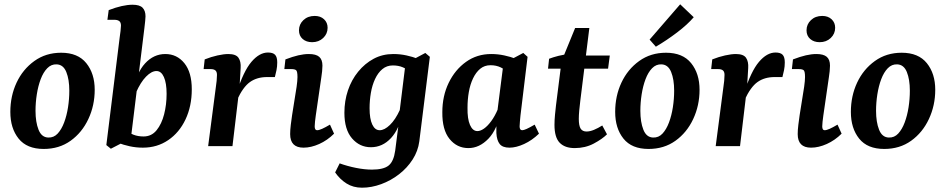

<svg xmlns="http://www.w3.org/2000/svg" viewBox="-20 -679 4392 892"><path d="M183 13Q105 13 66.5 -35Q28 -83 28 -159Q28 -233 57 -295Q86 -357 139.5 -395.5Q193 -434 264 -434Q342 -434 381 -385.5Q420 -337 420 -262Q420 -189 390.5 -126Q361 -63 308 -25Q255 13 183 13ZM204 -40Q230 -39 248 -58.5Q266 -78 278 -110Q290 -142 296 -180.5Q302 -219 302 -258Q302 -310 288 -344.5Q274 -379 243 -380Q218 -381 199.5 -362Q181 -343 169 -311Q157 -279 151 -240.5Q145 -202 145 -164Q145 -112 159 -76.5Q173 -41 204 -40Z M644 7Q612 7 582.5 0.5Q553 -6 530 -15L560 -74Q580 -61 600.5 -53Q621 -45 647 -45Q684 -45 707.5 -74Q731 -103 742.5 -148Q754 -193 754 -243Q754 -293 741.5 -321Q729 -349 707 -349Q684 -349 658.5 -323Q633 -297 612 -249L598 -256Q614 -341 654 -384.5Q694 -428 748 -428Q802 -428 836.5 -385.5Q871 -343 871 -264Q871 -186 842 -124.5Q813 -63 761.5 -28Q710 7 644 7ZM495 12 474 -5 536 -505Q538 -518 540 -535Q542 -552 542 -560Q542 -575 534 -581Q526 -587 512 -587H479L485 -632Q550 -657 596 -657Q629 -657 642.5 -643Q656 -629 656 -603Q656 -595 654.5 -581.5Q653 -568 651 -550L588 -36Z M947 0 983 -276Q985 -287 986.5 -303.5Q988 -320 988 -331Q988 -346 980.5 -352Q973 -358 959 -358H926L931 -403Q961 -415 990.5 -421.5Q1020 -428 1041 -428Q1076 -428 1088 -410.5Q1100 -393 1098 -363L1093 -277L1060 0ZM1079 -247Q1111 -348 1148 -391.5Q1185 -435 1225 -435Q1248 -435 1258 -424.5Q1268 -414 1268 -389Q1268 -370 1264.5 -353Q1261 -336 1257 -321H1221Q1174 -321 1141.5 -298Q1109 -275 1081 -214Z M1390 7Q1328 7 1328 -56Q1328 -75 1331 -99.5Q1334 -124 1337 -144L1358 -276Q1360 -292 1361 -301.5Q1362 -311 1362 -321Q1362 -348 1355.5 -353Q1349 -358 1334 -358H1301L1306 -403Q1340 -416 1366 -422Q1392 -428 1415 -428Q1448 -428 1463 -415Q1478 -402 1478 -374Q1478 -363 1476.5 -348Q1475 -333 1473 -321L1447 -142Q1445 -128 1443.5 -114Q1442 -100 1442 -92Q1442 -74 1453 -74Q1462 -74 1476.5 -80.5Q1491 -87 1513 -100L1532 -58Q1501 -27 1463 -10Q1425 7 1390 7ZM1430 -483Q1403 -483 1386 -498Q1369 -513 1369 -538Q1369 -566 1389.5 -585.5Q1410 -605 1442 -605Q1469 -605 1485.5 -589.5Q1502 -574 1502 -550Q1502 -522 1481.5 -502.5Q1461 -483 1430 -483Z M1662 193Q1621 193 1590 173.5Q1559 154 1537 122L1558 80Q1594 93 1634 101Q1674 109 1708 109Q1762 109 1785.5 90Q1809 71 1816 21L1833 -112L1834 -141L1864 -384L1956 -433L1977 -415L1928 -22Q1922 23 1897 62Q1872 101 1834 130.5Q1796 160 1751 176.5Q1706 193 1662 193ZM1703 5Q1651 5 1615.5 -36Q1580 -77 1580 -155Q1580 -210 1596.5 -259Q1613 -308 1644 -346Q1675 -384 1716 -406Q1757 -428 1807 -428Q1839 -428 1868.5 -421.5Q1898 -415 1921 -406L1891 -343Q1871 -358 1851 -366.5Q1831 -375 1805 -375Q1777 -375 1756.5 -358Q1736 -341 1722.5 -312Q1709 -283 1703 -247.5Q1697 -212 1697 -176Q1697 -127 1709.5 -100.5Q1722 -74 1744 -74Q1766 -74 1791.5 -98.5Q1817 -123 1838 -169L1852 -162Q1836 -80 1796.5 -37.5Q1757 5 1703 5Z M2156 9Q2103 9 2068.5 -33.5Q2034 -76 2035 -158Q2035 -233 2064.5 -294Q2094 -355 2145 -391.5Q2196 -428 2262 -428Q2293 -428 2323 -421.5Q2353 -415 2376 -406L2345 -337Q2327 -356 2306 -366Q2285 -376 2259 -376Q2231 -376 2211 -359.5Q2191 -343 2177.5 -314.5Q2164 -286 2158 -251Q2152 -216 2152 -179Q2151 -127 2163.5 -98.5Q2176 -70 2198 -70Q2212 -70 2228.5 -81.5Q2245 -93 2262 -116Q2279 -139 2293 -172L2307 -165Q2291 -78 2249 -34.5Q2207 9 2156 9ZM2347 7Q2315 7 2301.5 -10Q2288 -27 2286 -61Q2286 -73 2286 -93.5Q2286 -114 2287 -133L2319 -384L2411 -433L2431 -415L2398 -142Q2397 -130 2395.5 -115.5Q2394 -101 2394 -92Q2394 -74 2406 -74Q2413 -74 2426.5 -80Q2440 -86 2464 -100L2484 -58Q2452 -27 2415 -10Q2378 7 2347 7Z M2650 9Q2604 9 2580 -16Q2556 -41 2556 -99Q2556 -121 2558.5 -146.5Q2561 -172 2563 -189L2589 -395L2652 -549H2718L2676 -211Q2673 -188 2671 -165.5Q2669 -143 2669 -127Q2669 -95 2677.5 -81.5Q2686 -68 2705 -68Q2721 -68 2740 -76Q2759 -84 2778 -96L2800 -55Q2778 -33 2738.5 -12Q2699 9 2650 9ZM2526 -360 2531 -406Q2549 -413 2574.5 -419.5Q2600 -426 2627 -428L2665 -421H2813L2805 -360Z M2993 13Q2915 13 2876.5 -35Q2838 -83 2838 -159Q2838 -233 2867 -295Q2896 -357 2949.5 -395.5Q3003 -434 3074 -434Q3152 -434 3191 -385.5Q3230 -337 3230 -262Q3230 -189 3200.5 -126Q3171 -63 3118 -25Q3065 13 2993 13ZM3014 -40Q3040 -39 3058 -58.5Q3076 -78 3088 -110Q3100 -142 3106 -180.5Q3112 -219 3112 -258Q3112 -310 3098 -344.5Q3084 -379 3053 -380Q3028 -381 3009.5 -362Q2991 -343 2979 -311Q2967 -279 2961 -240.5Q2955 -202 2955 -164Q2955 -112 2969 -76.5Q2983 -41 3014 -40ZM2998 -495 3140 -659 3203 -599Q3174 -565 3126 -528.5Q3078 -492 3027 -462Z M3305 0 3341 -276Q3343 -287 3344.5 -303.5Q3346 -320 3346 -331Q3346 -346 3338.5 -352Q3331 -358 3317 -358H3284L3289 -403Q3319 -415 3348.5 -421.5Q3378 -428 3399 -428Q3434 -428 3446 -410.5Q3458 -393 3456 -363L3451 -277L3418 0ZM3437 -247Q3469 -348 3506 -391.5Q3543 -435 3583 -435Q3606 -435 3616 -424.5Q3626 -414 3626 -389Q3626 -370 3622.5 -353Q3619 -336 3615 -321H3579Q3532 -321 3499.5 -298Q3467 -275 3439 -214Z M3748 7Q3686 7 3686 -56Q3686 -75 3689 -99.5Q3692 -124 3695 -144L3716 -276Q3718 -292 3719 -301.5Q3720 -311 3720 -321Q3720 -348 3713.5 -353Q3707 -358 3692 -358H3659L3664 -403Q3698 -416 3724 -422Q3750 -428 3773 -428Q3806 -428 3821 -415Q3836 -402 3836 -374Q3836 -363 3834.5 -348Q3833 -333 3831 -321L3805 -142Q3803 -128 3801.5 -114Q3800 -100 3800 -92Q3800 -74 3811 -74Q3820 -74 3834.5 -80.5Q3849 -87 3871 -100L3890 -58Q3859 -27 3821 -10Q3783 7 3748 7ZM3788 -483Q3761 -483 3744 -498Q3727 -513 3727 -538Q3727 -566 3747.5 -585.5Q3768 -605 3800 -605Q3827 -605 3843.5 -589.5Q3860 -574 3860 -550Q3860 -522 3839.5 -502.5Q3819 -483 3788 -483Z M4088 13Q4010 13 3971.5 -35Q3933 -83 3933 -159Q3933 -233 3962 -295Q3991 -357 4044.5 -395.5Q4098 -434 4169 -434Q4247 -434 4286 -385.5Q4325 -337 4325 -262Q4325 -189 4295.5 -126Q4266 -63 4213 -25Q4160 13 4088 13ZM4109 -40Q4135 -39 4153 -58.5Q4171 -78 4183 -110Q4195 -142 4201 -180.5Q4207 -219 4207 -258Q4207 -310 4193 -344.5Q4179 -379 4148 -380Q4123 -381 4104.5 -362Q4086 -343 4074 -311Q4062 -279 4056 -240.5Q4050 -202 4050 -164Q4050 -112 4064 -76.5Q4078 -41 4109 -40Z"/></svg>

Font: Rasa SemiBold
Style: Italic
Weight: 600
Italic angle: -7.10001°
Designer: Anna Giedrys (Yrsa+Rasa design), David Brezina (Yrsa art-direction, Rasa art-direction, design)
Foundry: Rosetta Type Foundry
Version: Version 2.004